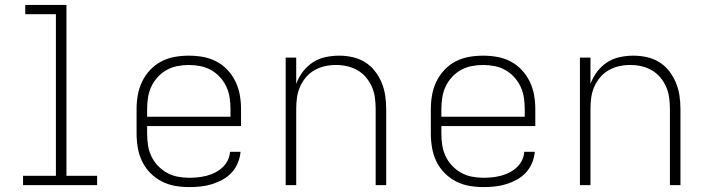

<svg xmlns="http://www.w3.org/2000/svg" viewBox="-20 -755 2890 783"><path d="M74 0V-38H208V-697H83V-735H251V-38H376V0Z M752 8Q723 8 694 3Q665 -2 639 -15.5Q613 -29 592.5 -50Q572 -71 559.5 -97Q547 -123 542 -152Q537 -181 537 -210V-310Q537 -339 542 -367.5Q547 -396 559.5 -422Q572 -448 592 -469.5Q612 -491 638 -504.5Q664 -518 692.5 -523Q721 -528 750 -528Q779 -528 807.5 -523Q836 -518 862 -504.5Q888 -491 908 -469.5Q928 -448 940.5 -422Q953 -396 958 -367.5Q963 -339 963 -310V-241H580V-210Q580 -186 583.5 -163Q587 -140 597 -118.5Q607 -97 623.5 -79.5Q640 -62 660.5 -50.5Q681 -39 704.5 -34.5Q728 -30 752 -30Q770 -30 788 -32Q806 -34 823.5 -38.5Q841 -43 857.5 -51.5Q874 -60 887.5 -72.5Q901 -85 909 -101.5Q917 -118 918 -136H961Q959 -113 950 -91Q941 -69 925 -51.5Q909 -34 888 -22.5Q867 -11 844.5 -4Q822 3 798.5 5.5Q775 8 752 8ZM580 -279H920V-310Q920 -333 916.5 -356.5Q913 -380 903 -401.5Q893 -423 877 -440.5Q861 -458 840.5 -469.5Q820 -481 796.5 -485.5Q773 -490 750 -490Q727 -490 703.5 -485.5Q680 -481 659.5 -469.5Q639 -458 623 -440.5Q607 -423 597 -401.5Q587 -380 583.5 -356.5Q580 -333 580 -310Z M1145 0V-520H1188V-413Q1198 -440 1215 -462.5Q1232 -485 1255.5 -500.5Q1279 -516 1307 -522Q1335 -528 1363 -528Q1391 -528 1418 -522Q1445 -516 1468.5 -501.5Q1492 -487 1509 -465Q1526 -443 1536.5 -417.5Q1547 -392 1551 -365Q1555 -338 1555 -310V0H1512V-310Q1512 -333 1509 -356Q1506 -379 1497 -400Q1488 -421 1473 -439Q1458 -457 1438 -468.5Q1418 -480 1395.5 -485Q1373 -490 1350 -490Q1327 -490 1304.5 -485Q1282 -480 1262 -468.5Q1242 -457 1227 -439Q1212 -421 1203 -400Q1194 -379 1191 -356Q1188 -333 1188 -310V0Z M1952 8Q1923 8 1894 3Q1865 -2 1839 -15.5Q1813 -29 1792.5 -50Q1772 -71 1759.5 -97Q1747 -123 1742 -152Q1737 -181 1737 -210V-310Q1737 -339 1742 -367.5Q1747 -396 1759.5 -422Q1772 -448 1792 -469.5Q1812 -491 1838 -504.5Q1864 -518 1892.5 -523Q1921 -528 1950 -528Q1979 -528 2007.5 -523Q2036 -518 2062 -504.5Q2088 -491 2108 -469.5Q2128 -448 2140.5 -422Q2153 -396 2158 -367.5Q2163 -339 2163 -310V-241H1780V-210Q1780 -186 1783.5 -163Q1787 -140 1797 -118.5Q1807 -97 1823.5 -79.5Q1840 -62 1860.5 -50.5Q1881 -39 1904.5 -34.5Q1928 -30 1952 -30Q1970 -30 1988 -32Q2006 -34 2023.5 -38.5Q2041 -43 2057.5 -51.5Q2074 -60 2087.5 -72.5Q2101 -85 2109 -101.5Q2117 -118 2118 -136H2161Q2159 -113 2150 -91Q2141 -69 2125 -51.5Q2109 -34 2088 -22.5Q2067 -11 2044.5 -4Q2022 3 1998.5 5.5Q1975 8 1952 8ZM1780 -279H2120V-310Q2120 -333 2116.5 -356.5Q2113 -380 2103 -401.5Q2093 -423 2077 -440.5Q2061 -458 2040.5 -469.5Q2020 -481 1996.5 -485.5Q1973 -490 1950 -490Q1927 -490 1903.5 -485.5Q1880 -481 1859.5 -469.5Q1839 -458 1823 -440.5Q1807 -423 1797 -401.5Q1787 -380 1783.5 -356.5Q1780 -333 1780 -310Z M2345 0V-520H2388V-413Q2398 -440 2415 -462.5Q2432 -485 2455.5 -500.5Q2479 -516 2507 -522Q2535 -528 2563 -528Q2591 -528 2618 -522Q2645 -516 2668.5 -501.5Q2692 -487 2709 -465Q2726 -443 2736.5 -417.5Q2747 -392 2751 -365Q2755 -338 2755 -310V0H2712V-310Q2712 -333 2709 -356Q2706 -379 2697 -400Q2688 -421 2673 -439Q2658 -457 2638 -468.5Q2618 -480 2595.5 -485Q2573 -490 2550 -490Q2527 -490 2504.5 -485Q2482 -480 2462 -468.5Q2442 -457 2427 -439Q2412 -421 2403 -400Q2394 -379 2391 -356Q2388 -333 2388 -310V0Z"/></svg>

Font: Zed Sans Extralight Extended
Style: Regular
Weight: 200
Width: 7
Designer: Belleve Invis
Foundry: Belleve Invis
Version: Version 1.0.0; ttfautohint (v1.8.4)